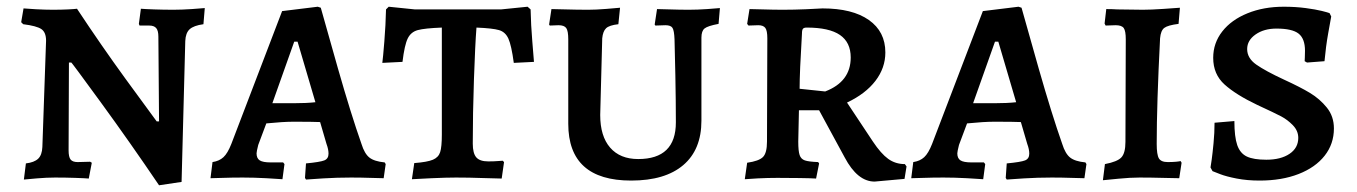

<svg xmlns="http://www.w3.org/2000/svg" viewBox="-20 -528 4037 571"><path d="M451 -419Q451 -437 444.5 -444.5Q438 -452 424 -452H395L393 -457L399 -502Q410 -501 438.5 -500Q467 -499 496 -499Q520 -499 550 -501Q580 -503 589 -504L585 -456Q556 -452 544 -441Q532 -430 531 -406L520 13L453 23Q367 -104 279.5 -224Q192 -344 192 -342H185L184 -81Q184 -61 190 -53.5Q196 -46 211 -46L248 -47L253 -44L244 3Q233 2 204 1Q175 0 144 0Q119 0 89.5 2.5Q60 5 51 6L57 -42Q82 -45 93.5 -56Q105 -67 106 -91L117 -407Q117 -432 103 -441.5Q89 -451 49 -456L43 -462L50 -503Q59 -502 87 -500.5Q115 -499 137 -499Q162 -499 182 -500Q202 -501 209 -502Q281 -393 353 -294Q425 -195 446 -167H453Z M887 1 890 -42Q932 -46 944.5 -51Q957 -56 957 -71Q957 -84 951 -100L932 -165Q911 -166 853 -166Q822 -166 772 -161L748 -97Q743 -77 743 -72Q743 -57 752.5 -51Q762 -45 785 -45H822L826 -40L820 5Q809 4 772 2Q735 0 702 0Q669 0 642 1Q615 2 606 2L612 -46Q632 -49 644.5 -60.5Q657 -72 668 -100L819 -495L925 -508L934 -505Q946 -461 985 -324.5Q1024 -188 1055 -100Q1064 -71 1078.5 -59.5Q1093 -48 1124 -45L1127 -40L1121 2Q1111 2 1082.5 1Q1054 0 1024 0Q982 0 941.5 2.5Q901 5 890 6ZM852 -221Q891 -221 918 -224L865 -404H855L790 -221Z M1212 -43Q1251 -46 1267.5 -53Q1284 -60 1289 -75.5Q1294 -91 1294 -128V-446Q1243 -444 1222.5 -438.5Q1202 -433 1192.5 -413.5Q1183 -394 1177 -344L1117 -341Q1119 -355 1123 -404.5Q1127 -454 1128 -500L1136 -508L1214 -500H1470L1549 -508L1558 -500Q1559 -453 1563 -405.5Q1567 -358 1568 -344L1508 -341Q1501 -393 1492 -413Q1483 -433 1464 -438.5Q1445 -444 1397 -446Q1393 -395 1389.5 -292.5Q1386 -190 1386 -101Q1386 -72 1396.5 -60Q1407 -48 1432 -48Q1449 -48 1460.5 -49Q1472 -50 1475 -50L1479 -46L1472 3Q1457 3 1416 1.5Q1375 0 1336 0Q1308 0 1263.5 2Q1219 4 1205 5Z M1670 -160V-411Q1670 -436 1664 -444.5Q1658 -453 1641 -453L1615 -452L1613 -455L1620 -501Q1631 -501 1663 -500Q1695 -499 1730 -499Q1752 -499 1783 -501.5Q1814 -504 1824 -505L1819 -456Q1792 -453 1782.5 -444Q1773 -435 1771 -414L1765 -186Q1765 -123 1794.5 -89Q1824 -55 1878 -55Q1990 -55 1990 -164Q1990 -225 1988.5 -302.5Q1987 -380 1986 -411Q1985 -437 1980 -445Q1975 -453 1959 -453L1929 -452L1927 -455L1934 -501Q1944 -501 1972.5 -500Q2001 -499 2029 -499Q2054 -499 2083 -501Q2112 -503 2121 -504L2117 -457Q2085 -451 2075.5 -443.5Q2066 -436 2066 -416V-169Q2066 -83 2012 -37Q1958 9 1857 9Q1670 9 1670 -160Z M2492 -60 2416 -200H2356L2354 -107Q2354 -79 2358 -67Q2362 -55 2373.5 -51Q2385 -47 2413 -46L2416 -42L2407 3Q2393 2 2358 1.5Q2323 1 2292 1Q2263 1 2233.5 2.5Q2204 4 2195 5L2202 -44Q2237 -49 2249 -61Q2261 -73 2261 -107L2262 -414Q2262 -437 2256 -445Q2250 -453 2235 -453L2206 -452L2202 -457L2209 -501Q2220 -501 2250 -500Q2280 -499 2309 -499Q2341 -499 2376.5 -500.5Q2412 -502 2426 -503Q2515 -503 2564 -468.5Q2613 -434 2613 -372Q2613 -326 2583.5 -287.5Q2554 -249 2499 -223L2576 -107Q2600 -71 2621.5 -55.5Q2643 -40 2671 -40L2676 -33L2670 4L2581 12Q2530 12 2492 -60ZM2510 -357Q2510 -402 2478 -424Q2446 -446 2379 -446Q2371 -446 2368 -442.5Q2365 -439 2365 -428Q2358 -313 2358 -264L2434 -256Q2510 -285 2510 -357Z M2971 1 2974 -42Q3016 -46 3028.5 -51Q3041 -56 3041 -71Q3041 -84 3035 -100L3016 -165Q2995 -166 2937 -166Q2906 -166 2856 -161L2832 -97Q2827 -77 2827 -72Q2827 -57 2836.5 -51Q2846 -45 2869 -45H2906L2910 -40L2904 5Q2893 4 2856 2Q2819 0 2786 0Q2753 0 2726 1Q2699 2 2690 2L2696 -46Q2716 -49 2728.5 -60.5Q2741 -72 2752 -100L2903 -495L3009 -508L3018 -505Q3030 -461 3069 -324.5Q3108 -188 3139 -100Q3148 -71 3162.5 -59.5Q3177 -48 3208 -45L3211 -40L3205 2Q3195 2 3166.5 1Q3138 0 3108 0Q3066 0 3025.5 2.5Q2985 5 2974 6ZM2936 -221Q2975 -221 3002 -224L2949 -404H2939L2874 -221Z M3266 -40Q3303 -47 3315 -60Q3327 -73 3327 -106L3328 -411Q3328 -436 3322 -444.5Q3316 -453 3298 -453L3268 -452L3265 -458L3270 -501Q3288 -501 3303 -500L3379 -499Q3402 -499 3439.5 -501.5Q3477 -504 3489 -505L3485 -457Q3453 -453 3442.5 -445Q3432 -437 3430 -414Q3420 -218 3420 -100Q3420 -68 3426.5 -57Q3433 -46 3453 -46Q3467 -46 3477.5 -47Q3488 -48 3491 -49L3494 -44L3487 2Q3474 2 3438.5 1Q3403 0 3369 0Q3341 0 3306 3.5Q3271 7 3260 8Z M3586 -19 3580 -30Q3581 -35 3583.5 -53Q3586 -71 3589 -102Q3592 -133 3592 -163L3651 -168Q3651 -121 3659.5 -96.5Q3668 -72 3688 -62.5Q3708 -53 3746 -53Q3789 -53 3815 -70.5Q3841 -88 3841 -118Q3841 -139 3825 -155.5Q3809 -172 3790 -182Q3771 -192 3719 -216Q3656 -246 3622 -276.5Q3588 -307 3588 -356Q3588 -400 3615 -434.5Q3642 -469 3690 -488.5Q3738 -508 3798 -508Q3833 -508 3863 -504Q3893 -500 3911 -495.5Q3929 -491 3934 -489L3939 -479Q3937 -468 3930 -429Q3923 -390 3919 -346L3867 -342L3860 -346Q3860 -348 3860.5 -356.5Q3861 -365 3861 -377Q3861 -413 3842 -428Q3823 -443 3776 -443Q3739 -443 3714 -425.5Q3689 -408 3689 -382Q3689 -355 3716 -336Q3743 -317 3799 -291Q3847 -269 3876 -251.5Q3905 -234 3926 -208Q3947 -182 3947 -146Q3947 -100 3919.5 -65Q3892 -30 3842 -10.5Q3792 9 3726 9Q3689 9 3658 3Q3627 -3 3609 -10Q3591 -17 3586 -19Z"/></svg>

Font: Alegreya SC Medium
Style: Regular
Weight: 500
Designer: Juan Pablo del Peral
Foundry: Huerta Tipografica
Version: Version 2.007; ttfautohint (v1.6)